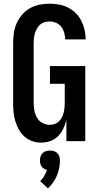

<svg xmlns="http://www.w3.org/2000/svg" viewBox="-20 -763 540 1038"><path d="M203 8Q178 8 154.5 0Q131 -8 112.5 -24.5Q94 -41 82 -62.5Q70 -84 63 -107.5Q56 -131 53.5 -155.5Q51 -180 51 -205V-530Q51 -557 55 -584.5Q59 -612 70 -637Q81 -662 99.5 -683.5Q118 -705 142 -718.5Q166 -732 193 -737.5Q220 -743 247 -743Q273 -743 298.5 -738.5Q324 -734 347 -722.5Q370 -711 389 -692.5Q408 -674 419.5 -651Q431 -628 437 -602.5Q443 -577 443 -551V-550H332V-551Q332 -569 327 -586.5Q322 -604 311 -618.5Q300 -633 282.5 -640Q265 -647 247 -647Q234 -647 220.5 -643Q207 -639 197 -630Q187 -621 180 -609Q173 -597 169 -584Q165 -571 163.5 -557.5Q162 -544 162 -530V-205Q162 -185 166 -164.5Q170 -144 180.5 -126Q191 -108 210 -98Q229 -88 249 -88Q262 -88 275 -92.5Q288 -97 298 -106Q308 -115 314 -127Q320 -139 323.5 -152Q327 -165 328.5 -178.5Q330 -192 330 -205V-310H250V-406H441V0H339V-114Q333 -90 322 -67Q311 -44 293.5 -26.5Q276 -9 252 -0.5Q228 8 203 8ZM239 255 197 216Q210 204 219 188.5Q228 173 234 156Q225 154 217.5 149Q210 144 205 137Q200 130 198 121.5Q196 113 196 104Q196 93 199.5 82.5Q203 72 210.5 64.5Q218 57 228.5 54Q239 51 250 51Q261 51 271.5 54Q282 57 289.5 64.5Q297 72 300.5 82.5Q304 93 304 104Q304 125 300 146Q296 167 287.5 186.5Q279 206 267 223.5Q255 241 239 255Z"/></svg>

Font: Iosevka Curly
Style: Bold
Weight: 700
Monospace: yes
Designer: Belleve Invis
Foundry: Belleve Invis
Version: Version 22.1.2; ttfautohint (v1.8.4)